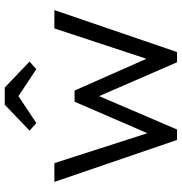

<svg xmlns="http://www.w3.org/2000/svg" viewBox="2 -786 783 828"><g transform="rotate(-90 394.0 -371.5)"><path d="M24 -529H105L234 -128L370 -442H418L555 -132L686 -529H765L584 0H540L394 -336L250 0H205ZM245 -636 357 -743H431L543 -636L510 -607L394 -684L278 -607Z"/></g></svg>

Font: Lexend HM
Style: Regular
Weight: 400
Designer: Bonnie Shaver-Troup, Thomas Jockin, Octavio Pardo
Foundry: Lexend
Version: Version 1.091